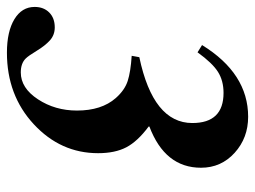

<svg xmlns="http://www.w3.org/2000/svg" viewBox="-125 -612 736 554"><g transform="rotate(90 243.0 -335.0)"><path d="M117 -537 96 -550Q178 -683 303 -683Q364 -683 407 -644Q450 -605 450 -547Q450 -443 331 -398V-396Q374 -364 391 -331.5Q408 -299 408 -250Q408 -142 324.5 -64.5Q241 13 118 13Q57 13 21.5 -8.5Q-14 -30 -14 -67Q-14 -93 2 -109Q18 -125 45 -125Q67 -125 82.5 -111Q98 -97 112.5 -73Q127 -49 135 -41Q149 -27 175 -27Q220 -27 252.5 -76.5Q285 -126 285 -189Q285 -260 249 -301Q226 -327 199.5 -335.5Q173 -344 127 -347L131 -369Q321 -409 321 -522Q321 -612 234 -612Q199 -612 173.5 -596Q148 -580 117 -537Z"/></g></svg>

Font: STIX
Style: Bold Italic
Weight: 700
Italic angle: -16.33°
Designer: MicroPress Inc., with final additions and corrections provided by Coen Hoffman, Elsevier (retired)
Version: Version 1.1.1